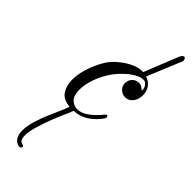

<svg xmlns="http://www.w3.org/2000/svg" viewBox="-276 -686 898 898"><g transform="rotate(45 173.0 -237.0)"><path d="M80 184Q60 177 51.5 160.5Q43 144 43 122Q43 93 53 58.5Q63 24 77.5 -10Q92 -44 104.5 -72Q117 -100 121 -114Q76 -118 58 -146Q40 -174 40 -212Q40 -245 50.5 -281Q61 -317 77 -348.5Q93 -380 109 -398Q123 -414 145 -431Q167 -448 193 -460Q219 -472 243 -472H250L318 -642Q326 -659 335 -659Q341 -659 344 -651.5Q347 -644 344 -636L274 -467Q298 -460 312.5 -440Q327 -420 326 -391Q325 -365 310.5 -347Q296 -329 273 -329Q254 -329 240 -342.5Q226 -356 226 -375Q226 -395 239 -409Q252 -423 273 -423Q283 -423 293.5 -416.5Q304 -410 306 -404Q309 -421 300.5 -433Q292 -445 285 -447Q282 -448 276 -448Q258 -448 236 -435.5Q214 -423 193 -403.5Q172 -384 157 -364Q128 -325 112 -280.5Q96 -236 97 -198Q99 -160 116.5 -145.5Q134 -131 153 -131Q184 -131 213 -154Q242 -177 265 -206Q270 -211 272 -211Q277 -211 278.5 -204.5Q280 -198 277 -193Q253 -159 221.5 -137.5Q190 -116 148 -114Q145 -104 132 -75.5Q119 -47 104.5 -9.5Q90 28 79 65Q68 102 68 129Q68 162 89 166Q99 167 99 174Q99 179 93.5 182.5Q88 186 80 184Z"/></g></svg>

Font: Great Vibes
Style: Regular
Weight: 400
Designer: Robert E. Leuschke, Viktoriya Grabowska, Viviana Monsalve, Eben Sorkin
Foundry: Robert E. Leuschke
Version: Version 1.103; ttfautohint (v1.8.4.7-5d5b)